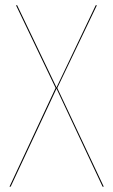

<svg xmlns="http://www.w3.org/2000/svg" viewBox="-20 -700 425 720"><path d="M194.8 -370.1 369.1 0H364.7L191.9 -367.7L20 0H15.6L188.5 -370.1L40 -680.2H44.4L191.9 -372.1L338.9 -680.2H343.3Z"/></svg>

Font: Fira Sans Compressed Four
Style: Regular
Weight: 100
Width: 1
Designer: Carrois Corporate & Edenspiekermann AG
Foundry: Carrois Corporate GbR & Edenspiekermann AG
Version: Version 4.203;PS 004.203;hotconv 1.0.88;makeotf.lib2.5.64775